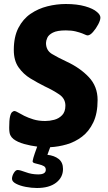

<svg xmlns="http://www.w3.org/2000/svg" viewBox="-20 -728 540 960"><path d="M165 212Q138 212 109 206.5Q80 201 60 190.5Q40 180 40 166Q40 152 49 137Q58 122 68 122Q80 122 109 133Q138 144 171 144Q209 144 209 121Q209 108 199 102.5Q189 97 176 94Q163 91 153 88Q143 85 143 78Q143 75 147 60.5Q151 46 166 5Q134 1 101 -8Q68 -17 47 -33Q37 -41 31.5 -52.5Q26 -64 26 -90Q26 -127 30 -144.5Q34 -162 40.5 -167.5Q47 -173 52 -173Q58 -173 70.5 -165.5Q83 -158 101 -149Q121 -139 147 -131Q173 -123 206 -123Q228 -123 251 -129Q274 -135 290.5 -152Q307 -169 307 -200Q307 -235 276 -256Q245 -277 204 -296Q168 -314 132.5 -335.5Q97 -357 73 -391Q49 -425 49 -478Q49 -544 72 -588.5Q95 -633 133 -659Q171 -685 217 -696.5Q263 -708 309 -708Q365 -708 405.5 -696.5Q446 -685 465 -668Q482 -654 482 -640Q482 -627 471 -606Q460 -585 445 -568Q430 -551 418 -551Q414 -551 407.5 -554Q401 -557 391 -561Q378 -566 358 -571Q338 -576 309 -576Q266 -576 244.5 -565Q223 -554 216.5 -539Q210 -524 210 -513Q210 -476 240 -458Q270 -440 313 -420Q380 -389 424 -342.5Q468 -296 468 -228Q468 -161 446.5 -116Q425 -71 390 -44.5Q355 -18 313.5 -6Q272 6 231 8L217 46Q252 50 273.5 67Q295 84 295 117Q295 159 260.5 185.5Q226 212 165 212Z"/></svg>

Font: Asap
Style: Bold Italic
Weight: 700
Italic angle: -6°
Designer: Pablo Cosgaya
Foundry: Omnibus-Type
Version: Version 3.001; ttfautohint (v1.8.3)